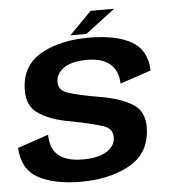

<svg xmlns="http://www.w3.org/2000/svg" viewBox="-52 -758 727 809"><g transform="rotate(-5 312.0 -353.0)"><path d="M259.5 4.5Q373 4.5 456 -37.8Q539 -80 551.5 -168.5Q564 -256.5 513.8 -293Q463.5 -329.5 358 -346.5Q279.5 -360 235 -374.5Q190.5 -389 196.5 -431.5Q201 -464.5 234.8 -484.8Q268.5 -505 328.5 -505Q391.5 -505 425.2 -476Q459 -447 460 -393L591 -437Q588 -524 523.2 -560.8Q458.5 -597.5 343.5 -597.5Q229.5 -597.5 149.8 -556.8Q70 -516 58 -432Q45.5 -344.5 94.8 -306.2Q144 -268 242 -252Q325 -235.5 371.2 -220.8Q417.5 -206 411 -161Q406.5 -129 371.8 -108.8Q337 -88.5 275 -88.5Q207.5 -88.5 172.5 -116.5Q137.5 -144.5 137 -205L6 -160.5Q11 -69 78.8 -32.2Q146.5 4.5 259.5 4.5ZM267 -614H335L460.5 -709.5H361Z"/></g></svg>

Font: Anybody UltraCondensed Thin SemiBold
Style: Italic
Weight: 600
Italic angle: -10°
Version: Version 1.111